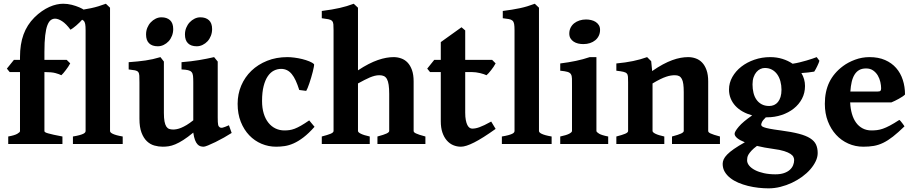

<svg xmlns="http://www.w3.org/2000/svg" viewBox="-20 -777 4933 1036"><path d="M446.8 -710Q446.8 -703.6 441.7 -694.8Q436.5 -686 428.5 -676.5Q420.4 -667 410.6 -657.2Q400.9 -647.5 391.4 -639.4Q381.8 -631.3 373.5 -625.2Q365.2 -619.1 360.4 -616.7Q336.9 -648.4 315.4 -662.4Q293.9 -676.3 277.3 -676.3Q264.6 -676.3 254.2 -668.7Q243.7 -661.1 235.8 -641.1Q228 -621.1 223.9 -585.9Q219.7 -550.8 219.7 -496.1V-454.1H339.8L358.9 -435.1Q354.5 -426.3 347.9 -416.7Q341.3 -407.2 334.7 -398.4Q328.1 -389.6 321.8 -382.3Q315.4 -375 311 -371.1Q299.8 -377 279.3 -382.6Q258.8 -388.2 219.7 -388.2V-69.3Q219.7 -66.4 224.1 -63.5Q228.5 -60.5 239.7 -57.4Q251 -54.2 269.5 -50Q288.1 -45.9 316.9 -40.5V0H24.4V-40.5Q58.1 -46.4 73 -54.9Q87.9 -63.5 87.9 -69.3V-388.2H32.2L17.1 -406.7L55.2 -454.1H87.9V-469.2Q87.9 -538.6 106.9 -590.8Q126 -643.1 165.5 -682.6Q185.1 -702.1 205.6 -716.3Q226.1 -730.5 246.1 -739.5Q266.1 -748.5 285.2 -752.7Q304.2 -756.8 320.8 -756.8Q344.7 -756.8 367.4 -751Q390.1 -745.1 407.7 -737.5Q425.3 -730 436 -722.2Q446.8 -714.4 446.8 -710Z M373.5 0V-40.5Q394.5 -43.9 408 -47.6Q421.4 -51.3 429 -54.9Q436.5 -58.6 439.2 -62.5Q441.9 -66.4 441.9 -70.3V-613.3Q441.9 -635.3 439.7 -647.5Q437.5 -659.7 430.7 -665.8Q423.8 -671.9 411.4 -674.1Q398.9 -676.3 378.4 -678.7V-717.8Q405.3 -721.2 428 -724.9Q450.7 -728.5 471.2 -732.9Q491.7 -737.3 511.2 -743.2Q530.8 -749 551.3 -756.8L573.7 -735.4V-70.3Q573.7 -66.4 576.9 -62.7Q580.1 -59.1 587.9 -55.2Q595.7 -51.3 608.9 -47.6Q622.1 -43.9 642.1 -40.5V0Z M1230 -59.6Q1211.9 -47.9 1188.5 -34.7Q1165 -21.5 1142.6 -10.5Q1120.1 0.5 1102.5 7.6Q1085 14.6 1079.1 14.6Q1070.3 14.6 1061.8 12.2Q1053.2 9.8 1045.7 1.7Q1038.1 -6.3 1032.2 -21.5Q1026.4 -36.6 1022.9 -61.5Q992.7 -36.6 969 -21.5Q945.3 -6.3 925.8 1.7Q906.2 9.8 890.1 12.2Q874 14.6 858.4 14.6Q835.4 14.6 813 8.3Q790.5 2 772.7 -14.9Q754.9 -31.7 743.7 -61Q732.4 -90.3 732.4 -136.2V-332.5Q732.4 -356 731.7 -368.9Q731 -381.8 725.8 -388.4Q720.7 -395 708.7 -397.5Q696.8 -399.9 674.3 -402.3V-441.4Q701.2 -443.4 723.1 -445.6Q745.1 -447.8 765.1 -450.7Q785.2 -453.6 804.7 -458Q824.2 -462.4 845.7 -468.8L864.3 -444.8V-168Q864.3 -139.2 867.7 -121.6Q871.1 -104 877.4 -94.2Q883.8 -84.5 893.1 -81.3Q902.3 -78.1 914.6 -78.1Q922.9 -78.1 933.6 -80.1Q944.3 -82 957.5 -87.4Q970.7 -92.8 987.1 -102.5Q1003.4 -112.3 1022.9 -127.9V-332.5Q1022.9 -354.5 1021.5 -367.7Q1020 -380.9 1013.7 -388.2Q1007.3 -395.5 994.6 -398.4Q981.9 -401.4 959.5 -402.3V-441.4Q1013.2 -445.8 1055.2 -452.9Q1097.2 -460 1135.3 -468.8L1154.8 -444.8V-143.6Q1154.8 -128.4 1155.3 -119.1Q1155.8 -109.9 1157 -104Q1158.2 -98.1 1160.4 -95.2Q1162.6 -92.3 1166 -89.8Q1168.9 -87.9 1172.4 -87.4Q1175.8 -86.9 1181.2 -88.1Q1186.5 -89.4 1194.6 -92.5Q1202.6 -95.7 1215.3 -101.1ZM1124.5 -620.1Q1124.5 -601.1 1117.9 -584Q1111.3 -566.9 1099.9 -554.4Q1088.4 -542 1073.2 -534.7Q1058.1 -527.3 1041.5 -527.3Q1010.7 -527.3 994.4 -543.5Q978 -559.6 978 -590.8Q978 -610.4 984.9 -627.2Q991.7 -644 1003.4 -656.5Q1015.1 -668.9 1030 -676.3Q1044.9 -683.6 1061 -683.6Q1090.3 -683.6 1107.4 -668Q1124.5 -652.3 1124.5 -620.1ZM914.6 -620.1Q914.6 -601.1 908 -584Q901.4 -566.9 889.9 -554.4Q878.4 -542 863.3 -534.7Q848.1 -527.3 831.5 -527.3Q800.8 -527.3 784.4 -543.5Q768.1 -559.6 768.1 -590.8Q768.1 -610.4 774.9 -627.2Q781.7 -644 793.5 -656.5Q805.2 -668.9 820.1 -676.3Q835 -683.6 851.1 -683.6Q880.4 -683.6 897.5 -668Q914.6 -652.3 914.6 -620.1Z M1677.2 -92.8Q1645.5 -57.1 1617.7 -35.9Q1589.8 -14.6 1564.5 -3.4Q1539.1 7.8 1515.9 11.2Q1492.7 14.6 1469.7 14.6Q1428.7 14.6 1391.1 -1.2Q1353.5 -17.1 1325 -46.9Q1296.4 -76.7 1279.3 -119.6Q1262.2 -162.6 1262.2 -216.8Q1262.2 -269.5 1281.7 -315.4Q1301.3 -361.3 1336.7 -395.3Q1372.1 -429.2 1421.4 -449Q1470.7 -468.8 1530.8 -468.8Q1546.9 -468.8 1568.4 -466.1Q1589.8 -463.4 1610.6 -458.3Q1631.3 -453.1 1648.9 -446Q1666.5 -439 1674.8 -430.2Q1675.3 -426.3 1673.3 -415.3Q1671.4 -404.3 1667.7 -389.9Q1664.1 -375.5 1659.2 -359.1Q1654.3 -342.8 1649.4 -328.1Q1644.5 -313.5 1639.9 -302.2Q1635.3 -291 1632.3 -286.6L1594.7 -291.5Q1585.4 -320.8 1575.7 -342Q1565.9 -363.3 1554.2 -377.4Q1542.5 -391.6 1528.3 -398.4Q1514.2 -405.3 1496.6 -405.3Q1476.6 -405.3 1458 -396Q1439.5 -386.7 1425.3 -366.2Q1411.1 -345.7 1402.6 -312.7Q1394 -279.8 1394 -231.9Q1394 -193.8 1403.1 -164.3Q1412.1 -134.8 1428.5 -114.5Q1444.8 -94.2 1466.8 -83.7Q1488.8 -73.2 1514.6 -73.2Q1528.3 -73.2 1541.5 -75Q1554.7 -76.7 1570.1 -82.5Q1585.4 -88.4 1604.2 -99.1Q1623 -109.9 1648.4 -127.4Z M2016.6 0V-40.5Q2051.8 -49.8 2065.9 -56.6Q2080.1 -63.5 2080.1 -70.3V-270Q2080.1 -299.8 2077.1 -319.3Q2074.2 -338.9 2067.9 -350.3Q2061.5 -361.8 2051.5 -366.5Q2041.5 -371.1 2027.3 -371.1Q2014.2 -371.1 2001.7 -367.9Q1989.3 -364.7 1975.6 -359.1Q1961.9 -353.5 1946.3 -345.2Q1930.7 -336.9 1911.6 -326.7V-70.3Q1911.6 -63 1927.5 -55.2Q1943.4 -47.4 1975.1 -40.5V0H1716.3V-40.5Q1748.5 -48.8 1764.2 -55.4Q1779.8 -62 1779.8 -70.3V-614.3Q1779.8 -634.8 1778.8 -646.2Q1777.8 -657.7 1771.7 -664.1Q1765.6 -670.4 1752.7 -673.1Q1739.7 -675.8 1716.3 -678.7V-717.8Q1746.1 -721.7 1769.5 -725.6Q1793 -729.5 1813 -734.1Q1833 -738.8 1851.1 -744.1Q1869.1 -749.5 1888.7 -756.8L1911.6 -735.4V-397.5Q1941.9 -417.5 1968.5 -431.2Q1995.1 -444.8 2019 -453.1Q2043 -461.4 2064 -465.1Q2085 -468.8 2104 -468.8Q2125 -468.8 2144.5 -461.9Q2164.1 -455.1 2179 -439.7Q2193.8 -424.3 2202.9 -399.2Q2211.9 -374 2211.9 -337.4V-70.3Q2211.9 -66.9 2214.6 -63.7Q2217.3 -60.5 2224.4 -57.1Q2231.4 -53.7 2243.9 -49.6Q2256.3 -45.4 2275.4 -40.5V0Z M2654.3 -81.5Q2584 -31.2 2538.6 -8.3Q2493.2 14.6 2467.3 14.6Q2444.8 14.6 2425 6.1Q2405.3 -2.4 2390.4 -19.8Q2375.5 -37.1 2366.9 -62.7Q2358.4 -88.4 2358.4 -122.6V-388.2H2300.3L2285.2 -406.7L2323.2 -454.1H2358.4V-549.8L2470.2 -629.9L2490.2 -612.8V-454.1H2635.3L2654.3 -435.1Q2649.9 -426.3 2643.3 -416.7Q2636.7 -407.2 2629.9 -398.4Q2623 -389.6 2616.5 -382.3Q2609.9 -375 2605 -371.1Q2599.1 -374 2590.1 -377Q2581.1 -379.9 2570.3 -382.6Q2559.6 -385.3 2547.9 -386.7Q2536.1 -388.2 2525.4 -388.2H2490.2V-169.4Q2490.2 -145.5 2493.4 -129.2Q2496.6 -112.8 2501.7 -102.5Q2506.8 -92.3 2513.7 -87.6Q2520.5 -83 2527.8 -83Q2536.6 -83 2545.9 -84.7Q2555.2 -86.4 2566.9 -90.6Q2578.6 -94.7 2594 -102.1Q2609.4 -109.4 2630.4 -121.1Z M2688 0V-40.5Q2709 -43.9 2722.4 -47.6Q2735.8 -51.3 2743.4 -54.9Q2751 -58.6 2753.7 -62.5Q2756.3 -66.4 2756.3 -70.3V-613.3Q2756.3 -635.3 2754.2 -647.5Q2752 -659.7 2745.1 -665.8Q2738.3 -671.9 2725.8 -674.1Q2713.4 -676.3 2692.9 -678.7V-717.8Q2719.7 -721.2 2742.4 -724.9Q2765.1 -728.5 2785.6 -732.9Q2806.2 -737.3 2825.7 -743.2Q2845.2 -749 2865.7 -756.8L2888.2 -735.4V-70.3Q2888.2 -66.4 2891.4 -62.7Q2894.5 -59.1 2902.3 -55.2Q2910.2 -51.3 2923.3 -47.6Q2936.5 -43.9 2956.5 -40.5V0Z M3002.9 0V-40.5Q3036.1 -47.4 3051.3 -55.4Q3066.4 -63.5 3066.4 -70.3V-312.5Q3066.4 -337.4 3066.2 -352.8Q3065.9 -368.2 3060.5 -376.7Q3055.2 -385.3 3042 -389.2Q3028.8 -393.1 3002.9 -395.5V-434.6Q3048.8 -440.4 3087.4 -448.5Q3126 -456.5 3162.1 -468.8H3198.2V-70.3Q3198.2 -64.5 3212.2 -55.9Q3226.1 -47.4 3261.7 -40.5V0ZM3217.8 -615.7Q3217.8 -598.1 3210.9 -584Q3204.1 -569.8 3191.9 -559.8Q3179.7 -549.8 3163.3 -544.4Q3147 -539.1 3127.4 -539.1Q3112.8 -539.1 3099.4 -542.2Q3085.9 -545.4 3075.2 -552.5Q3064.5 -559.6 3058.1 -570.3Q3051.8 -581.1 3051.8 -595.7Q3051.8 -613.3 3058.8 -627.4Q3065.9 -641.6 3078.1 -651.4Q3090.3 -661.1 3106.7 -666.5Q3123 -671.9 3142.1 -671.9Q3156.2 -671.9 3169.9 -668.7Q3183.6 -665.5 3194.1 -658.7Q3204.6 -651.9 3211.2 -641.4Q3217.8 -630.9 3217.8 -615.7Z M3606 0V-40.5Q3641.1 -49.8 3655.3 -56.6Q3669.4 -63.5 3669.4 -70.3V-279.8Q3669.4 -305.7 3667 -323.2Q3664.6 -340.8 3658.9 -351.3Q3653.3 -361.8 3644.3 -366.5Q3635.3 -371.1 3621.6 -371.1Q3611.3 -371.1 3599.9 -369.4Q3588.4 -367.7 3574.5 -363Q3560.5 -358.4 3542.5 -349.6Q3524.4 -340.8 3501 -326.7V-70.3Q3501 -63 3516.8 -55.2Q3532.7 -47.4 3564.5 -40.5V0H3305.7V-40.5Q3337.9 -48.8 3353.5 -55.4Q3369.1 -62 3369.1 -70.3V-332.5Q3369.1 -351.6 3368.4 -362.8Q3367.7 -374 3362.1 -380.4Q3356.4 -386.7 3343.5 -389.6Q3330.6 -392.6 3305.7 -395.5V-434.6Q3331.1 -437 3353.3 -440.2Q3375.5 -443.4 3395.3 -447.5Q3415 -451.7 3433.8 -456.8Q3452.6 -461.9 3471.7 -468.8L3493.7 -446.8L3499 -393.6Q3529.8 -415 3556.6 -429.4Q3583.5 -443.8 3607.7 -452.6Q3631.8 -461.4 3653.1 -465.1Q3674.3 -468.8 3693.4 -468.8Q3714.4 -468.8 3733.9 -461.9Q3753.4 -455.1 3768.3 -439.7Q3783.2 -424.3 3792.2 -399.2Q3801.3 -374 3801.3 -337.4V-70.3Q3801.3 -66.9 3804 -63.7Q3806.6 -60.5 3813.7 -57.1Q3820.8 -53.7 3833.3 -49.6Q3845.7 -45.4 3864.7 -40.5V0Z M4196.8 -293Q4196.8 -316.9 4190.9 -338.4Q4185.1 -359.9 4173.8 -375.7Q4162.6 -391.6 4145.8 -400.9Q4128.9 -410.2 4106.9 -410.2Q4094.7 -410.2 4083 -404.8Q4071.3 -399.4 4061.8 -388.4Q4052.2 -377.4 4046.4 -360.8Q4040.5 -344.2 4040.5 -321.8Q4040.5 -297.4 4045.7 -276.1Q4050.8 -254.9 4061.8 -239.3Q4072.8 -223.6 4089.8 -214.4Q4106.9 -205.1 4130.4 -205.1Q4144.5 -205.1 4156.7 -210.4Q4168.9 -215.8 4177.7 -226.6Q4186.5 -237.3 4191.7 -253.9Q4196.8 -270.5 4196.8 -293ZM4151.9 26.4Q4104 20 4064.5 10.3Q4045.4 24.4 4034.9 35.9Q4024.4 47.4 4019 56.4Q4013.7 65.4 4012.5 73.2Q4011.2 81.1 4011.2 87.9Q4011.2 103 4022.5 116.7Q4033.7 130.4 4054 140.9Q4074.2 151.4 4102.3 157.5Q4130.4 163.6 4163.6 163.6Q4190.9 163.6 4210.2 157Q4229.5 150.4 4241.7 139.4Q4253.9 128.4 4259.5 114.5Q4265.1 100.6 4265.1 86.4Q4265.1 78.6 4261.2 70.1Q4257.3 61.5 4245.4 53.5Q4233.4 45.4 4211.2 38.3Q4189 31.2 4151.9 26.4ZM4323.7 -313Q4323.7 -275.4 4307.4 -244.4Q4291 -213.4 4262.9 -191.2Q4234.9 -168.9 4197.5 -156.5Q4160.2 -144 4118.2 -144H4112.3Q4095.2 -127.4 4091.3 -117.9Q4087.4 -108.4 4087.4 -105.5Q4087.4 -101.6 4089.6 -97.9Q4091.8 -94.2 4102.1 -90.3Q4112.3 -86.4 4133.5 -82.3Q4154.8 -78.1 4192.9 -73.2Q4251.5 -65.4 4290 -55.4Q4328.6 -45.4 4351.3 -31Q4374 -16.6 4383.1 2.9Q4392.1 22.5 4392.1 48.8Q4392.1 70.8 4381.3 93.3Q4370.6 115.7 4352.1 137Q4333.5 158.2 4308.1 176.8Q4282.7 195.3 4253.2 209.2Q4223.6 223.1 4191.4 231.2Q4159.2 239.3 4127 239.3Q4100.6 239.3 4072 236.1Q4043.5 232.9 4015.9 226.1Q3988.3 219.2 3963.6 208.7Q3939 198.2 3920.2 183.3Q3901.4 168.5 3890.4 149.7Q3879.4 130.9 3879.4 106.9Q3879.4 95.2 3884.8 83Q3890.1 70.8 3903.6 56.9Q3917 43 3940.2 26.9Q3963.4 10.7 3999 -9.3Q3972.2 -20 3958 -31.7Q3943.8 -43.5 3943.8 -55.2Q3943.8 -66.9 3966.3 -93.5Q3988.8 -120.1 4038.6 -154.3Q4010.7 -162.1 3987.5 -175Q3964.4 -188 3948 -205.8Q3931.6 -223.6 3922.6 -245.8Q3913.6 -268.1 3913.6 -293.9Q3913.6 -329.6 3931.6 -361.6Q3949.7 -393.6 3980 -417.2Q4010.3 -440.9 4050.5 -454.8Q4090.8 -468.8 4135.7 -468.8Q4171.4 -468.8 4201.9 -459.2Q4232.4 -449.7 4256.8 -433.1Q4276.4 -436 4295.4 -440.7Q4314.5 -445.3 4331.5 -450.4Q4348.6 -455.6 4362.8 -460.2Q4377 -464.8 4386.7 -468.8L4401.4 -449.2Q4400.4 -444.3 4397.2 -436.8Q4394 -429.2 4390.1 -420.9Q4386.2 -412.6 4381.8 -404.5Q4377.4 -396.5 4373.5 -390.6Q4357.4 -388.2 4340.8 -386Q4324.2 -383.8 4304.2 -382.8Q4323.7 -350.6 4323.7 -313Z M4653.3 -407.7Q4631.3 -407.7 4616.2 -399.2Q4601.1 -390.6 4591.1 -374.5Q4581.1 -358.4 4575.7 -335.4Q4570.3 -312.5 4568.4 -283.2H4715.8Q4727.1 -283.2 4730.7 -286.9Q4734.4 -290.5 4734.4 -300.8Q4734.4 -315.9 4730.2 -334.5Q4726.1 -353 4716.6 -369.4Q4707 -385.7 4691.4 -396.7Q4675.8 -407.7 4653.3 -407.7ZM4863.3 -267.1Q4858.9 -262.2 4849.9 -256.1Q4840.8 -250 4830.1 -244.1Q4819.3 -238.3 4808.6 -232.9Q4797.9 -227.5 4790 -224.6H4567.4Q4568.8 -190.9 4576.9 -162.8Q4585 -134.8 4599.4 -115Q4613.8 -95.2 4634.8 -84.2Q4655.8 -73.2 4682.6 -73.2Q4697.8 -73.2 4712.4 -75Q4727.1 -76.7 4743.9 -82.5Q4760.7 -88.4 4782 -99.6Q4803.2 -110.8 4832.5 -129.9Q4835.4 -128.4 4839.8 -123.3Q4844.2 -118.2 4848.4 -112.5Q4852.5 -106.9 4856 -102.1Q4859.4 -97.2 4860.4 -95.2Q4825.7 -61.5 4798.3 -40Q4771 -18.6 4745.6 -6.3Q4720.2 5.9 4694.6 10.3Q4668.9 14.6 4638.2 14.6Q4595.2 14.6 4557.4 -2.2Q4519.5 -19 4491.5 -49.6Q4463.4 -80.1 4447 -122.6Q4430.7 -165 4430.7 -216.8Q4430.7 -283.2 4454.8 -333.3Q4479 -383.3 4528.8 -420.4Q4556.2 -440.9 4593.5 -454.8Q4630.9 -468.8 4671.9 -468.8Q4719.7 -468.8 4755.6 -453.1Q4791.5 -437.5 4815.4 -410.2Q4839.4 -382.8 4851.3 -345.9Q4863.3 -309.1 4863.3 -267.1Z"/></svg>

Font: Gentium Book Basic
Style: Bold
Weight: 700
Designer: J. Victor Gaultney and Annie Olsen
Foundry: SIL International
Version: Version 1.102; 2013; Maintenance release